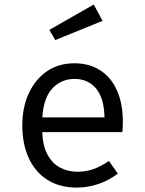

<svg xmlns="http://www.w3.org/2000/svg" viewBox="-20 -817 640 848"><path d="M166.5 -233.5Q169 -172.5 190 -133.8Q211 -95 245.5 -76.8Q280 -58.5 320.5 -58.5Q361 -58.5 393.8 -70.5Q426.5 -82.5 461 -106L500.5 -50.5Q463.5 -21.5 416.2 -5Q369 11.5 319.5 11.5Q243 11.5 189 -23Q135 -57.5 106.8 -119.2Q78.5 -181 78.5 -262.5Q78.5 -342.5 107 -404.5Q135.5 -466.5 187 -502Q238.5 -537.5 308.5 -537.5Q375 -537.5 423 -506.2Q471 -475 496.8 -417.2Q522.5 -359.5 522.5 -279.5Q522.5 -266 522 -254.2Q521.5 -242.5 520.5 -233.5ZM309.5 -468.5Q251 -468.5 211.8 -427Q172.5 -385.5 167 -298.5H441.5Q440 -383 404.5 -425.8Q369 -468.5 309.5 -468.5ZM394 -797 433 -725 224 -640 198 -685Z"/></svg>

Font: Fira Code Light
Style: Regular
Weight: 400
Monospace: yes
Version: Version 5.002